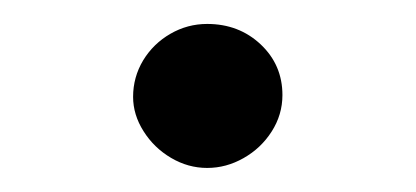

<svg xmlns="http://www.w3.org/2000/svg" viewBox="-20 -131 351 162"><path d="M92.3 -49.3Q92.3 -65.9 100.8 -80.1Q109.4 -94.2 123.8 -102.5Q138.2 -110.8 154.8 -110.8Q181.6 -110.8 200 -93.5Q218.3 -76.2 218.3 -50.8Q218.3 -34.2 209.2 -20Q200.2 -5.9 185.5 2.4Q170.9 10.7 154.8 10.7Q138.7 10.7 124.3 2.2Q109.9 -6.3 101.1 -20.3Q92.3 -34.2 92.3 -49.3Z"/></svg>

Font: Glacial Indifference
Style: Regular
Weight: 400
Designer: Alfredo Marco Pradil
Foundry: Alfredo Marco Pradil
Version: Version 1.312